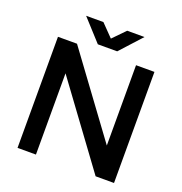

<svg xmlns="http://www.w3.org/2000/svg" viewBox="-152 -1006 1078 1137"><g transform="rotate(20 387.0 -437.0)"><path d="M83 0V-700H203L575 -194V-700H691V0H575L199 -512V0ZM320 -739 197 -874H306L381 -797L456 -874H565L442 -739Z"/></g></svg>

Font: Figtree SemiBold
Style: Regular
Weight: 600
Designer: Erik Kennedy
Foundry: Erik Kennedy
Version: Version 2.001; ttfautohint (v1.8.4.7-5d5b);gftools[0.9.27]